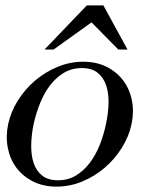

<svg xmlns="http://www.w3.org/2000/svg" viewBox="-20 -694 577 722"><path d="M192.9 7.8Q143.1 7.8 104.5 -11.5Q65.9 -30.8 41.7 -63.2Q17.6 -95.7 9.3 -138.2Q1 -180.7 10.7 -227.1Q20.5 -273.4 47.1 -315.9Q73.7 -358.4 111.8 -390.9Q149.9 -423.3 196.5 -442.6Q243.2 -461.9 293 -461.9Q342.8 -461.9 381.1 -442.6Q419.4 -423.3 443.6 -390.9Q467.8 -358.4 476.1 -315.9Q484.4 -273.4 474.6 -227.1Q464.8 -180.7 438.2 -138.2Q411.6 -95.7 373.8 -63.2Q335.9 -30.8 289.3 -11.5Q242.7 7.8 192.9 7.8ZM198.2 -16.1Q235.8 -16.1 265.4 -33.9Q294.9 -51.8 317.4 -81.3Q339.8 -110.8 355 -148.9Q370.1 -187 378.4 -227.1Q387.2 -267.1 388.2 -305.2Q389.2 -343.3 379.2 -372.8Q369.1 -402.3 347.2 -420.2Q325.2 -438 287.6 -438Q250 -438 220.2 -420.2Q190.4 -402.3 168 -372.8Q145.5 -343.3 130.4 -305.2Q115.2 -267.1 106.4 -227.1Q98.1 -187 97.4 -148.9Q96.7 -110.8 106.4 -81.3Q116.2 -51.8 138.4 -33.9Q160.6 -16.1 198.2 -16.1ZM181.6 -507.8H147.5L306.6 -673.8H368.7L459.5 -507.8H424.8L324.2 -609.9Z"/></svg>

Font: XB Zar
Style: Italic
Weight: 400
Italic angle: -12°
Designer: Behnam
Foundry: Irmug
Version: Version 8.005 2009